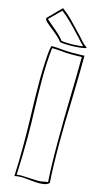

<svg xmlns="http://www.w3.org/2000/svg" viewBox="-160 -969 560 1024"><g transform="rotate(15 120.5 -456.5)"><path d="M181 -800Q185 -795 197.5 -781Q210 -767 223 -758L230 -752Q221 -747 194.5 -744Q168 -741 142 -741Q82 -741 82 -748Q73 -763 25 -801Q-19 -835 -19 -843V-851L50 -921L53 -924Q83 -902 109 -875.5Q135 -849 181 -800ZM-10 -847 14 -826Q80 -772 89 -754Q103 -750 138 -750Q185 -750 209 -756Q196 -767 174 -793Q133 -837 107.5 -862.5Q82 -888 53 -910ZM225 -468Q220 -333 220 -227Q220 -94 226 -5Q217 4 203 7.5Q189 11 168 11Q148 11 114 7Q106 6 95 5Q84 4 69 4Q50 4 34 8Q38 -68 38 -167Q38 -255 35 -342Q34 -372 33 -416.5Q32 -461 32 -521Q32 -571 35 -622Q39 -705 47 -713Q75 -713 103 -710Q113 -709 127 -708Q141 -707 160 -707L222 -708L229 -709Q229 -630 225 -468ZM213 -461Q217 -619 217 -698L159 -697Q147 -697 130.5 -698Q114 -699 106 -700Q79 -703 52 -703Q43 -627 43 -527Q43 -474 44 -433.5Q45 -393 46 -367Q49 -288 49 -207Q49 -117 44 -2Q58 -4 69 -4Q81 -4 113 -2Q147 0 164 0Q175 0 195 -4Q206 -7 216 -7Q210 -95 210 -226Q210 -304 211 -363Q212 -422 213 -461Z"/></g></svg>

Font: Londrina Outline
Style: Regular
Weight: 400
Designer: Marcelo Magalhaes
Foundry: Marcelo Magalhães
Version: Version 1.002